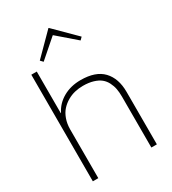

<svg xmlns="http://www.w3.org/2000/svg" viewBox="-246 -1183 1171 1310"><g transform="rotate(-30 339.5 -528.5)"><path d="M594.2 -413.1V0H550.8V-400.9Q550.8 -435.1 545.7 -462.6Q540.5 -490.2 527.3 -516.1Q514.2 -542 492.7 -559.6Q471.2 -577.1 436.5 -587.6Q401.9 -598.1 356 -598.1Q323.2 -598.1 292.2 -590.8Q261.2 -583.5 232.2 -566.7Q203.1 -549.8 181.2 -525.6Q159.2 -501.5 146 -464.6Q132.8 -427.7 132.8 -382.8V0H89.8V-839.8H132.8V-512.2H134.8Q164.1 -571.8 224.1 -606Q284.2 -640.1 361.8 -640.1Q480 -640.1 537.1 -579.8Q594.2 -519.5 594.2 -413.1ZM353 -1056.2 517.1 -893.1 498 -874 352.1 -1000 349.1 -998 207 -874 188 -894 350.1 -1057.1Z"/></g></svg>

Font: Sinkin Sans 200 X Light
Style: Regular
Weight: 200
Designer: Keith Bates
Foundry: K-Type
Version: Sinkin Sans (version 1.0)  by Keith Bates   •   © 2014   www